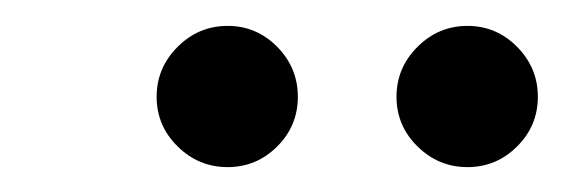

<svg xmlns="http://www.w3.org/2000/svg" viewBox="-20 -727 446 152"><path d="M310.5 -611.1Q293.9 -627.4 293.9 -650.4Q293.9 -673.3 310.5 -689.9Q327.1 -706.5 350.1 -706.5Q373 -706.5 389.4 -689.9Q405.8 -673.3 405.8 -650.4Q405.8 -627.4 389.4 -611.1Q373 -594.7 350.1 -594.7Q327.1 -594.7 310.5 -611.1ZM120.6 -611.1Q104 -627.4 104 -650.4Q104 -673.3 120.6 -689.9Q137.2 -706.5 160.2 -706.5Q183.1 -706.5 199.5 -689.9Q215.8 -673.3 215.8 -650.4Q215.8 -627.4 199.5 -611.1Q183.1 -594.7 160.2 -594.7Q137.2 -594.7 120.6 -611.1Z"/></svg>

Font: Cooper*
Style: Italic
Weight: 400
Italic angle: -7°
Designer: Owen Earl
Foundry: indestructible type*
Version: Version 0.001